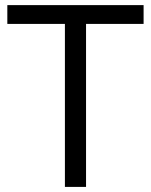

<svg xmlns="http://www.w3.org/2000/svg" viewBox="-20 -734 593 754"><path d="M317.9 0H234.9V-640.1H8.8V-713.9H543.9V-640.1H317.9Z"/></svg>

Font: CAA NEO Sans
Style: Regular
Weight: 400
Version: Version 1.10